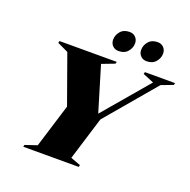

<svg xmlns="http://www.w3.org/2000/svg" viewBox="-156 -1077 1219 1229"><g transform="rotate(20 453.0 -462.0)"><path d="M771.5 -670.5 696.5 -701.5 700 -715H905.5L902 -701.5L822 -671L535.5 -332.5L445 -38.5L512.5 -13.5L509.5 0H131.5L135 -13.5L215.5 -40.5L307 -337L189 -666.5L115 -701.5L118 -715H508.5L504.5 -701.5L418 -668.5L510 -363ZM494.5 -784Q469 -784 453.2 -800.5Q437.5 -817 437.5 -841Q437.5 -872.5 459.2 -898Q481 -923.5 521 -923.5Q546.5 -923.5 562.2 -907Q578 -890.5 578 -866.5Q578 -835 556.2 -809.5Q534.5 -784 494.5 -784ZM685.5 -784Q660 -784 644.2 -800.5Q628.5 -817 628.5 -841Q628.5 -872.5 650.2 -898Q672 -923.5 712 -923.5Q737.5 -923.5 753.2 -907Q769 -890.5 769 -866.5Q769 -835 747.2 -809.5Q725.5 -784 685.5 -784Z"/></g></svg>

Font: Newsreader Display ExtraBold
Style: Italic
Weight: 800
Italic angle: -17°
Designer: Hugues Gentile
Foundry: Production Type
Version: Version 1.001